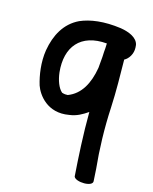

<svg xmlns="http://www.w3.org/2000/svg" viewBox="-134 -541 679 854"><g transform="rotate(20 205.5 -113.5)"><path d="M9 -259C5 -202 19 -144 36 -102C53 -64 108 2 204 -24C237 -31 261 -48 284 -67C292 35 307 138 321 225C331 248 415 243 407 214C405 199 404 193 399 160C383 77 371 -23 368 -118C365 -197 357 -268 350 -339C368 -350 383 -377 379 -406L377 -418C368 -449 329 -462 288 -465C208 -469 147 -455 103 -431C42 -395 15 -332 9 -259ZM99 -187C77 -301 130 -380 253 -380V-391C253 -384 253 -373 254 -358C254 -347 254 -335 255 -317V-265C249 -191 224 -132 168 -105C159 -104 154 -103 141 -106C121 -120 106 -153 99 -187Z"/></g></svg>

Font: Stray Cat
Style: BlkExt
Weight: 900
Version: Version 1.0